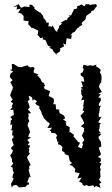

<svg xmlns="http://www.w3.org/2000/svg" viewBox="-20 -899 539 928"><path d="M84 -862 80 -863 70 -879 42 -864 63 -869 60 -853 80 -857 68 -838 84 -833 87 -829 94 -822V-800L119 -796L118 -792L116 -782L125 -773L131 -765L147 -761H144L165 -751L163 -734L160 -733L176 -714L188 -718L186 -709L200 -705L208 -686L213 -678L226 -672L217 -667L223 -666L233 -661L240 -648L259 -631L249 -637C256 -641 263 -646 270 -651L272 -662L267 -663L290 -675L285 -690L298 -683L301 -705L302 -714L324 -711L327 -730L320 -726L331 -741L341 -745L354 -763L362 -767L364 -771L378 -779L374 -788C380 -794 387 -799 393 -805L396 -819L399 -824L421 -839V-844L424 -847L432 -848L441 -861L449 -870L444 -879L416 -876L420 -872L408 -879L394 -878L389 -868L373 -878L364 -872L353 -869V-858L337 -854L333 -844L323 -824L310 -825L318 -820L307 -812L303 -800L300 -804L274 -790L280 -784L264 -773L267 -768L257 -752V-744L248 -751L234 -776L231 -770L214 -772L216 -790L205 -789L204 -794L195 -808L191 -809L188 -822L175 -839L174 -838L160 -846L143 -859H149L136 -875L123 -877L122 -865L97 -868C93 -865 89 -863 84 -862ZM435 7 444 0 466 9 460 -11 470 -16 455 -36 460 -32 466 -45 464 -69 466 -78 468 -76 463 -91 470 -109 460 -114 468 -120 466 -135 453 -140 467 -151V-158L459 -179V-188L456 -185L470 -192L467 -214L457 -230L456 -238L470 -250L454 -252L468 -255L457 -268L461 -279L462 -298L470 -301L454 -309L456 -311L471 -335L458 -332L457 -347L460 -355L462 -376L468 -389L460 -386L457 -395L468 -415L465 -428L454 -426L467 -444L455 -445L472 -455L459 -477V-484L463 -491L461 -493L469 -500L470 -513L471 -520L470 -537L463 -548L467 -561L458 -570L456 -571L443 -579L447 -587L429 -581L419 -583L418 -584L404 -581L384 -586L379 -572L384 -567V-562L380 -550L370 -545V-535L383 -526L388 -504L372 -506L381 -481L370 -474L382 -467H372L373 -444L377 -436L380 -432L372 -414L387 -417L383 -393L381 -384H385L379 -365L387 -362L384 -356L369 -340L371 -335L381 -319L387 -303L371 -289L388 -279L385 -276L388 -260L385 -264L376 -243L385 -228L387 -221L377 -208L382 -202L377 -189V-187L374 -177V-169L377 -168L376 -181L357 -189L367 -210L358 -212L351 -221L335 -240L338 -247L319 -261L317 -258L316 -263L317 -285L301 -292L297 -308H304L284 -323L295 -326L290 -340L269 -352L270 -343L266 -363L267 -369L251 -371L249 -395H237L241 -410L239 -423L218 -434H215L222 -458L201 -467L196 -468L192 -480L198 -484L191 -499L185 -501L182 -504L176 -517L163 -533H158L166 -539L143 -548V-558C152 -573 143 -572 139 -576C128 -574 123 -569 123 -577C131 -574 113 -574 116 -583L107 -582L85 -575L89 -574L72 -575L66 -577L47 -589L37 -590L38 -563L27 -562L44 -553L31 -544L27 -527L41 -511L29 -501L31 -500L45 -473L41 -477V-468L36 -459L29 -438L38 -422L42 -420L32 -407L43 -400L36 -383H41L29 -367L44 -369L47 -344L30 -334L39 -323L31 -315L32 -312L30 -293L39 -299L36 -273L29 -271L41 -269L38 -240L43 -247L46 -235L37 -226L45 -201L47 -199L33 -184L38 -175L43 -172L37 -158L27 -144H32L38 -129V-119L44 -109L32 -93L41 -89L42 -73L47 -65L42 -54L41 -42L31 -48L46 -36L42 -27L33 -10L37 8L43 -2L57 -5C64 -3 68 1 71 7L95 5L105 3L111 -6H119L120 -17H111L119 -38L123 -45L129 -42L125 -52L118 -79L129 -88L121 -83V-95L128 -102L113 -132L111 -140L126 -160L119 -161L122 -178L118 -179L126 -195L114 -199L122 -210L112 -223L130 -235L117 -237L119 -247L125 -260L121 -274L118 -282L113 -291L117 -307L122 -314L116 -326L119 -342L115 -350L130 -352L126 -358L115 -370L123 -379L122 -388L114 -410L123 -417L119 -433L128 -454L115 -447L119 -437L136 -428L133 -438L138 -412L144 -419L159 -410L150 -400L158 -391L170 -386V-375L183 -353L179 -356L182 -348L187 -340L192 -328L212 -307L208 -313L221 -301L209 -280L232 -282L219 -266H226L228 -257L247 -255L257 -243L251 -236L259 -211L263 -216L260 -202L272 -198L282 -188L279 -171L297 -158H288L301 -151L311 -148L317 -122L323 -115L329 -111L316 -103L330 -97L344 -82L342 -72V-67L358 -63L365 -62L354 -36L375 -41L362 -22L377 -14L376 -17C379 -13 380 -10 376 -12C380 -2 394 1 394 1C390 -8 397 -7 409 1L428 -3C434 -4 434 3 435 7Z"/></svg>

Font: Charger Distortion
Style: 1
Weight: 400
Designer: Jasper
Foundry: Cannot Into Space Fonts
Version: Version 0.98